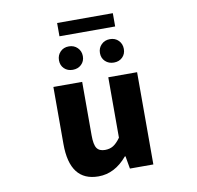

<svg xmlns="http://www.w3.org/2000/svg" viewBox="-99 -1051 1198 1167"><g transform="rotate(-10 500.0 -467.0)"><path d="M416 13.7Q239.3 13.7 239.3 -216.8V-569.3H417V-239.3Q417 -181.6 432.1 -159.7Q447.3 -137.7 482.4 -137.7Q511.7 -137.7 533.2 -150.9Q554.7 -164.1 578.1 -196.3V-569.3H755.9V0H611.3L597.7 -78.1H593.8Q516.6 13.7 416 13.7ZM427.2 -671.4Q406.2 -651.4 374 -651.4Q341.8 -651.4 321.3 -671.4Q300.8 -691.4 300.8 -722.7Q300.8 -753.9 321.3 -774.9Q341.8 -795.9 374 -795.9Q406.2 -795.9 427.2 -774.9Q448.2 -753.9 448.2 -722.7Q448.2 -691.4 427.2 -671.4ZM329.1 -866.2V-948.2H672.9V-866.2ZM680.7 -671.4Q660.2 -651.4 627.9 -651.4Q595.7 -651.4 574.7 -671.4Q553.7 -691.4 553.7 -722.7Q553.7 -753.9 574.7 -774.9Q595.7 -795.9 627.9 -795.9Q660.2 -795.9 680.7 -774.9Q701.2 -753.9 701.2 -722.7Q701.2 -691.4 680.7 -671.4Z"/></g></svg>

Font: Gen Shin Gothic Monospace Heavy
Style: Bold
Weight: 800
Designer: [Source Han Sans]
Ryoko NISHIZUKA  (kana & ideographs); Paul D. Hunt (Latin, Greek & Cyrillic); Wenlong ZHANG  (bopomofo
Version: Version 1.002.20150607